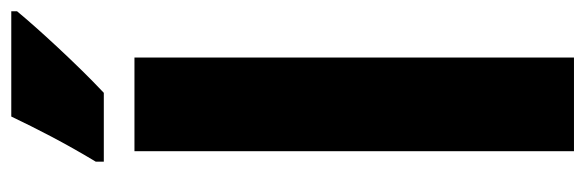

<svg xmlns="http://www.w3.org/2000/svg" viewBox="-360 -652 1013 332"><g transform="rotate(-90 146.0 -486.5)"><path d="M292 -963V-973H110C89 -929 64 -880 32 -827V-813H151C201 -860 264 -929 292 -963ZM212 0V-760H50V0Z"/></g></svg>

Font: Noto Sans Lao Looped ExtraCondensed Black
Style: Regular
Weight: 900
Width: 2
Designer: Mark Frömberg, Ben Mitchell
Foundry: The Fontpad Ltd
Version: Version 1.002